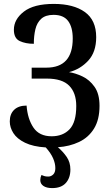

<svg xmlns="http://www.w3.org/2000/svg" viewBox="-20 -744 566 982"><path d="M247 218Q218 218 202 207Q186 196 186 177Q186 164 192 151Q199 154 206.5 156.5Q214 159 227 159Q241 159 252 148.5Q263 138 263 116Q263 92 251.5 65.5Q240 39 214 10Q149 6 108 -14Q67 -34 48.5 -63Q30 -92 30 -123Q30 -161 52.5 -182.5Q75 -204 116 -204Q121 -136 151 -91.5Q181 -47 244 -47Q302 -47 336 -83Q370 -119 370 -202Q370 -269 334 -305.5Q298 -342 220 -342H142V-398H217Q352 -398 352 -547Q352 -605 328.5 -636.5Q305 -668 254 -668Q213 -668 191 -648Q169 -628 161 -594.5Q153 -561 153 -520Q111 -520 81 -534Q51 -548 51 -592Q51 -645 102 -684.5Q153 -724 255 -724Q356 -724 414 -682.5Q472 -641 472 -554Q472 -478 431.5 -434Q391 -390 333 -375Q366 -370 402 -353Q438 -336 463.5 -300Q489 -264 489 -203Q489 -132 461 -86.5Q433 -41 384.5 -18Q336 5 276 9Q302 31 321 58.5Q340 86 340 123Q340 166 316.5 192Q293 218 247 218Z"/></svg>

Font: Noto Serif Condensed SemiBold
Style: Regular
Weight: 600
Width: 3
Designer: Monotype Design Team
Foundry: Monotype Imaging Inc.
Version: Version 2.013